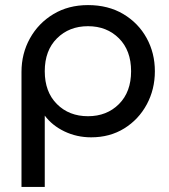

<svg xmlns="http://www.w3.org/2000/svg" viewBox="-20 -525 665 755"><path d="M64.5 210V-242Q64.5 -314.5 97.8 -374.2Q131 -434 190 -469.5Q249 -505 326 -505Q405.5 -505 464.8 -469.8Q524 -434.5 556.5 -375.5Q589 -316.5 589 -245Q589 -173.5 557 -114.2Q525 -55 468.5 -20Q412 15 338.5 15Q282 15 233.5 -8.2Q185 -31.5 156 -70.5V210ZM326 -68Q400 -68 447.8 -115.8Q495.5 -163.5 495.5 -245Q495.5 -326.5 447.8 -374.2Q400 -422 326 -422Q252 -422 204 -374.2Q156 -326.5 156 -245Q156 -163.5 203.8 -115.8Q251.5 -68 326 -68Z"/></svg>

Font: Geologica Light
Style: Regular
Weight: 300
Designer: Sindre Bremnes, Frode Helland
Foundry: Monokrom Skriftforlag AS
Version: Version 1.010; ttfautohint (v1.8.4.7-5d5b);gftools[0.9.28]